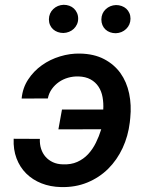

<svg xmlns="http://www.w3.org/2000/svg" viewBox="-20 -758 627 788"><path d="M301.8 -444.3Q279.8 -444.8 259.3 -439Q238.8 -433.1 221.9 -421.4Q205.1 -409.7 192.9 -392.8Q180.7 -376 176.3 -354L68.8 -353.5Q72.8 -397 95.5 -431.6Q118.2 -466.3 151.9 -490.2Q185.5 -514.2 226.6 -526.6Q267.6 -539.1 308.6 -538.1Q365.7 -537.1 407.2 -515.4Q448.7 -493.7 474.4 -457.8Q500 -421.9 510 -374.3Q520 -326.7 514.6 -273.9L512.7 -255.9Q505.9 -199.2 483.2 -150.4Q460.4 -101.6 424.1 -65.4Q387.7 -29.3 338.6 -9Q289.6 11.2 230.5 9.8Q186.5 8.8 150.1 -5.6Q113.8 -20 87.6 -45.9Q61.5 -71.8 47.9 -107.9Q34.2 -144 36.1 -188.5L143.6 -188Q142.6 -166 148.7 -147.2Q154.8 -128.4 167 -114.5Q179.2 -100.6 197 -92.3Q214.8 -84 237.8 -83.5Q271.5 -82 297.1 -93.5Q322.8 -105 341.6 -125.2Q360.4 -145.5 373.5 -172.1Q386.7 -198.7 395.5 -227.5L219.7 -227.1L234.4 -308.6H403.8Q405.3 -335 400.9 -359.4Q396.5 -383.8 384.3 -402.3Q372.1 -420.9 351.8 -432.1Q331.5 -443.4 301.8 -444.3ZM180.7 -678.7Q181.2 -704.1 198.5 -720.7Q215.8 -737.3 241.2 -738.3Q253.4 -738.3 264.4 -734.4Q275.4 -730.5 283.4 -722.9Q291.5 -715.3 296.1 -704.8Q300.8 -694.3 300.8 -681.6Q300.8 -668.9 295.9 -658.2Q291 -647.5 282.7 -639.6Q274.4 -631.8 263.4 -627.4Q252.4 -623 240.2 -622.6Q228 -622.6 217 -626.5Q206.1 -630.4 198 -637.7Q189.9 -645 185.3 -655.5Q180.7 -666 180.7 -678.7ZM396 -678.2Q396.5 -703.6 413.8 -720Q431.2 -736.3 456.1 -737.3Q468.3 -737.3 479.2 -733.4Q490.2 -729.5 498.3 -722.2Q506.3 -714.8 511 -704.3Q515.6 -693.8 515.6 -681.2Q515.1 -655.8 497.8 -639.2Q480.5 -622.6 455.1 -621.6Q442.9 -621.6 431.9 -625.5Q420.9 -629.4 412.8 -637Q404.8 -644.5 400.4 -655Q396 -665.5 396 -678.2Z"/></svg>

Font: Roboto Mono Medium
Style: Italic
Weight: 500
Designer: Google
Version: Version 2.000985; 2015; ttfautohint (v1.3)